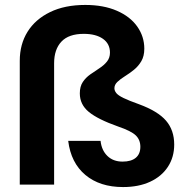

<svg xmlns="http://www.w3.org/2000/svg" viewBox="-20 -747 750 777"><path d="M478 10Q384 10 325.5 -39Q267 -88 256 -177H387Q391 -139 414.5 -116Q438 -93 476 -93Q511 -93 529.5 -108.5Q548 -124 548 -153Q548 -181 529.5 -199Q511 -217 458 -235Q376 -264 339.5 -294Q303 -324 303 -369Q303 -397 315 -415Q327 -433 345.5 -446Q364 -459 382.5 -471Q401 -483 413 -498Q425 -513 425 -534Q425 -570 396.5 -590Q368 -610 319 -610Q258 -610 228.5 -578.5Q199 -547 199 -491V0H60V-501Q60 -568 91.5 -618.5Q123 -669 182.5 -698Q242 -727 325 -727Q399 -727 453 -703.5Q507 -680 535.5 -639.5Q564 -599 564 -550Q564 -520 552 -499.5Q540 -479 522 -464.5Q504 -450 485.5 -438.5Q467 -427 455 -415.5Q443 -404 443 -390Q443 -380 450.5 -370.5Q458 -361 479.5 -350.5Q501 -340 543 -325Q619 -297 652 -258.5Q685 -220 685 -162Q685 -111 659.5 -72Q634 -33 587.5 -11.5Q541 10 478 10Z"/></svg>

Font: DM Sans 28pt ExtraBold
Style: Regular
Weight: 800
Version: Version 4.004;gftools[0.9.30]